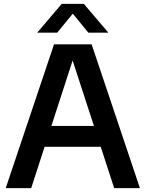

<svg xmlns="http://www.w3.org/2000/svg" viewBox="-20 -968 750 988"><path d="M9.5 0 258 -740H451.5L700 0H567.5L346 -680.5H361.5L140.5 0ZM166.5 -212.5 195.5 -320H513.5L542.5 -212.5ZM171.5 -800 297.5 -948H411.5L537.5 -800H434.5L343.5 -911H365.5L274.5 -800Z"/></svg>

Font: Encode Sans SC Condensed Thin SemiBold
Style: Regular
Weight: 600
Version: Version 3.002